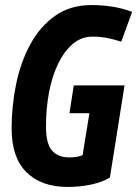

<svg xmlns="http://www.w3.org/2000/svg" viewBox="-20 -730 543 760"><path d="M248 10Q144 10 85 -48Q26 -106 26 -221Q26 -311 44 -398Q62 -485 100.5 -555.5Q139 -626 199 -668Q259 -710 342 -710Q385 -710 425.5 -703.5Q466 -697 503 -683L460 -565Q435 -573 407.5 -579Q380 -585 346 -585Q302 -585 268 -556Q234 -527 210 -477.5Q186 -428 174 -364Q162 -300 162 -230Q162 -161 186 -134Q210 -107 254 -107Q288 -107 307 -116L334 -282H255L272 -392H473L415 -27Q385 -9 341 0.5Q297 10 248 10Z"/></svg>

Font: Georama SemiCondensed
Style: Bold Italic
Weight: 700
Width: 4
Italic angle: -9°
Designer: Jean-Baptiste Levee
Foundry: Production Type
Version: Version 1.000